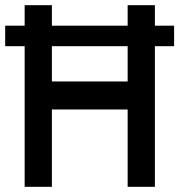

<svg xmlns="http://www.w3.org/2000/svg" viewBox="-45 -720 691 740"><path d="M626 -542H552V0H447V-298H155V0H50V-542H-25V-621H50V-700H155V-621H447V-700H552V-621H626ZM447 -542H155V-406H447Z"/></svg>

Font: Turret Road ExtraBold
Style: Regular
Weight: 800
Designer: Noponies
Foundry: Noponies
Version: Version 1.001; ttfautohint (v1.8)